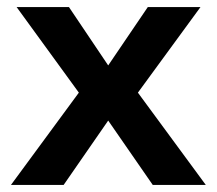

<svg xmlns="http://www.w3.org/2000/svg" viewBox="-20 -523 613 543"><path d="M160 0H11L203 -261L27 -503H175L286 -338L398 -503H547L370 -261L562 0H412L286 -182Z"/></svg>

Font: Wix Madefor Display
Style: Bold
Weight: 700
Designer: Dalton Maag Ltd
Foundry: Dalton Maag Ltd
Version: Version 3.100